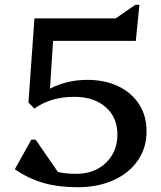

<svg xmlns="http://www.w3.org/2000/svg" viewBox="-20 -767 675 803"><path d="M304 16Q224 16 161.5 -2Q99 -20 42 -59L111 -183H129L222 -48Q253 -40 299 -40Q350 -40 388.5 -61Q427 -82 449 -119Q471 -156 471 -204Q471 -276 422 -319Q373 -362 291 -362Q192 -362 124 -313L99 -338L124 -690H464L546 -747H563L548 -596H202L189 -396Q260 -433 345 -433Q419 -433 475 -406Q531 -379 562 -330.5Q593 -282 593 -218Q593 -149 556.5 -96Q520 -43 455 -13.5Q390 16 304 16Z"/></svg>

Font: Platypi
Style: Regular
Weight: 400
Designer: David Sargent
Foundry: Bolt Cutter Type
Version: Version 1.200; ttfautohint (v1.8.4.7-5d5b)